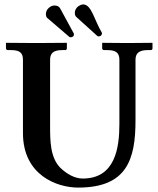

<svg xmlns="http://www.w3.org/2000/svg" viewBox="-20 -840 718 870"><path d="M521 -569V-278C521 -170 502 -31 355 -31C318 -31 282 -52 253 -80C207 -127 207 -204 207 -270V-569C207 -597 220 -613 261 -613H275C280 -613 283 -616 283 -621V-645L281 -646C281 -646 181 -645 146 -645C106 -645 9 -646 9 -646L7 -645V-621C7 -616 11 -613 16 -613H30C69 -613 84 -601 84 -569V-237C84 -47 237 10 334 10C555 10 594 -117 594 -295V-569C594 -597 608 -613 649 -613H663C668 -613 671 -616 671 -621V-645L669 -646C669 -646 593 -645 557 -645C518 -645 445 -646 445 -646L443 -645V-621C443 -616 447 -613 452 -613H466C505 -613 521 -601 521 -569ZM202 -805C193 -798 188 -787 188 -777C188 -768 190 -761 196 -757L294 -673C296 -671 299 -671 301 -671C305 -671 308 -673 310 -674C314 -677 315 -680 315 -684C315 -686 315 -688 314 -689L252 -803C246 -812 239 -815 225 -815C216 -815 207 -809 202 -805ZM334 -811C325 -804 319 -793 319 -782C319 -770 324 -765 326 -763L421 -677C423 -676 426 -675 429 -675C431 -675 434 -677 437 -678C440 -681 442 -685 442 -689C442 -690 442 -692 441 -693C408 -747 395 -820 357 -820C348 -820 340 -815 334 -811Z"/></svg>

Font: Libertinus Serif Semibold
Style: Regular
Weight: 600
Designer: Philipp H. Poll, Khaled Hosny
Foundry: Caleb Maclennan
Version: Version 7.050;RELEASE